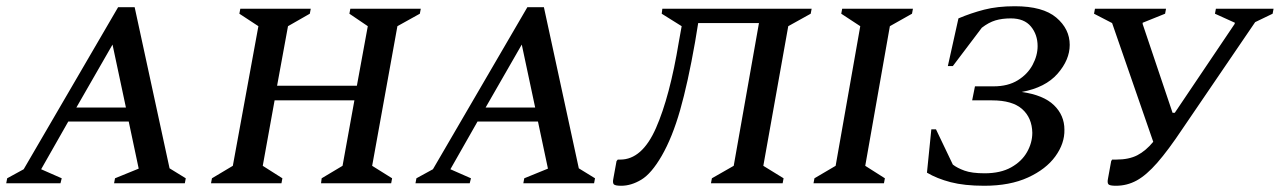

<svg xmlns="http://www.w3.org/2000/svg" viewBox="-40 -588 4106 616"><path d="M-20 0 -17 -16 36 -45 339 -565H392L504 -48L556 -16L553 0H326L329 -16L405 -47L373 -198H179L92 -45L158 -16L154 0ZM205 -243H364L321 -445Z M637 0 640 -16 707 -56 789 -504 728 -544 731 -560H957L954 -544L884 -504L849 -313H1105L1140 -504L1081 -544L1084 -560H1310L1307 -544L1235 -504L1154 -56L1218 -16L1215 0H990L992 -16L1059 -56L1097 -266H841L803 -56L866 -16L863 0Z M1293 0 1296 -16 1349 -45 1652 -565H1705L1817 -48L1869 -16L1866 0H1639L1642 -16L1718 -47L1686 -198H1492L1405 -45L1471 -16L1467 0ZM1518 -243H1677L1634 -445Z M2241 0 2244 -16 2314 -56 2395 -514H2200L2190 -453Q2167 -322 2142 -234.5Q2117 -147 2083 -88Q2050 -31 2017.5 -11.5Q1985 8 1953 8Q1933 8 1929 3Q1925 -2 1928 -16L1938 -71L1942 -76H1950Q2020 -76 2064.5 -177Q2109 -278 2138 -454L2147 -504L2083 -544L2085 -560H2564L2561 -544L2489 -504L2409 -56L2474 -16L2471 0Z M2570 0 2573 -16 2641 -56 2720 -504 2659 -544 2662 -560H2889L2886 -544L2815 -504L2736 -56L2799 -16L2796 0Z M3203 -529Q3175 -529 3153.5 -522.5Q3132 -516 3110 -499L3017 -376H3001L3035 -529Q3075 -546 3117.5 -557Q3160 -568 3216 -568Q3306 -568 3349 -531.5Q3392 -495 3392 -444Q3392 -396 3353 -351.5Q3314 -307 3238 -293Q3308 -283 3341.5 -250.5Q3375 -218 3375 -172Q3376 -128 3346 -86.5Q3316 -45 3258 -18.5Q3200 8 3118 8Q3054 8 3010 -3.5Q2966 -15 2934 -34L2948 -173H2963L3017 -60Q3031 -49 3054.5 -40.5Q3078 -32 3119 -32Q3170 -32 3204 -51Q3238 -70 3255 -100Q3272 -130 3272 -162Q3271 -210 3239.5 -238Q3208 -266 3143 -266H3079L3088 -311H3148Q3194 -311 3225.5 -330.5Q3257 -350 3273 -380Q3289 -410 3289 -440Q3289 -477 3267.5 -503Q3246 -529 3203 -529Z M3754 -175Q3708 -106 3673 -66Q3638 -26 3607 -9Q3576 8 3540 8Q3520 8 3516 3Q3512 -2 3515 -16L3525 -71L3528 -76H3541Q3582 -76 3609 -90Q3636 -104 3660 -133L3528 -514L3470 -544L3473 -560H3701L3698 -544L3626 -515V-511L3722 -226H3729L3921 -511L3922 -515L3858 -544L3861 -560H4046L4043 -544L3987 -517Z"/></svg>

Font: Spectral SC Medium
Style: Italic
Weight: 500
Italic angle: -10°
Designer: Jean-Baptiste Levee
Foundry: Production Type
Version: Version 2.001